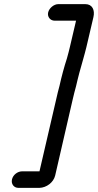

<svg xmlns="http://www.w3.org/2000/svg" viewBox="-20 -766 474 929"><path d="M244 -666H348L318 -538C315 -524 310 -506 304 -484C290 -441 278 -396 268 -351C262 -330 257 -308 252 -286L171 63H87C65 63 43 80 38 102C33 124 47 143 69 143H171C205 142 239 117 247 83L332 -286C337 -307 342 -328 348 -349C353 -370 358 -392 364 -414C374 -451 390 -504 398 -538L432 -683C440 -717 427 -746 393 -746H262C241 -746 218 -727 213 -706C208 -685 223 -666 244 -666Z"/></svg>

Font: Electronic
Style: ExBdIt
Weight: 800
Version: Version 1.011